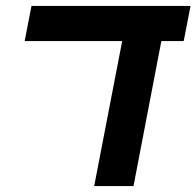

<svg xmlns="http://www.w3.org/2000/svg" viewBox="-20 -626 661 646"><path d="M429.2 0H296.9L391.1 -487.8H63L85.9 -606H621.1L598.1 -487.8H522.9Z"/></svg>

Font: Liberation Mono
Style: Bold Italic
Weight: 700
Italic angle: -12°
Monospace: yes
Designer: Steve Matteson
Foundry: Ascender Corporation
Version: Version 2.1.5